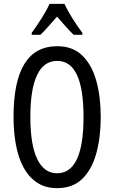

<svg xmlns="http://www.w3.org/2000/svg" viewBox="-20 -963 590 993"><path d="M501 -358Q501 -255 478.5 -171.5Q456 -88 406.5 -39Q357 10 276 10Q214 10 171 -19Q128 -48 101 -98.5Q74 -149 62 -216Q50 -283 50 -359Q50 -724 276 -724Q357 -724 406.5 -675Q456 -626 478.5 -543.5Q501 -461 501 -358ZM137 -358Q137 -214 172.5 -140.5Q208 -67 275 -67Q412 -67 412 -358Q412 -648 276 -648Q206 -648 171.5 -574.5Q137 -501 137 -358ZM313 -943Q329 -909 355 -867.5Q381 -826 406 -793V-783H361Q340 -803 319 -827Q298 -851 275 -877Q252 -851 229.5 -825.5Q207 -800 189 -783H144V-793Q171 -830 196.5 -870.5Q222 -911 236 -943Z"/></svg>

Font: Noto Sans Malayalam ExtraCondensed
Style: Regular
Weight: 400
Width: 2
Designer: Jelle Bosma - Monotype Design Team
Foundry: Monotype Imaging Inc.
Version: Version 2.104; ttfautohint (v1.8.4.7-5d5b)